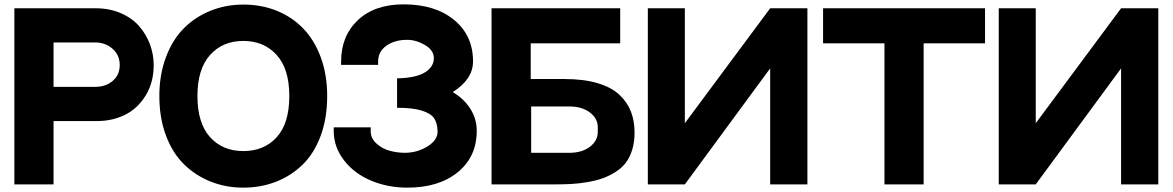

<svg xmlns="http://www.w3.org/2000/svg" viewBox="-20 -847 5387 882"><path d="M420 -809Q483 -809 535 -786.5Q587 -764 619.5 -726.5Q652 -689 669 -643Q686 -597 686 -548Q686 -468 649 -408Q612 -348 554 -319.5Q496 -291 428 -291H226V0H46V-809H166ZM417 -448Q466 -448 498 -475.5Q530 -503 530 -548.5Q530 -594 497 -623Q464 -652 417 -652H226V-448Z M1098 -826Q1181 -826 1251.5 -797.5Q1322 -769 1373.5 -715.5Q1425 -662 1454 -582.5Q1483 -503 1483 -406Q1483 -304 1453 -223Q1423 -142 1370 -90.5Q1317 -39 1247.5 -12Q1178 15 1098 15Q1018 15 948.5 -12.5Q879 -40 826 -91.5Q773 -143 742.5 -224Q712 -305 712 -406Q712 -504 742.5 -585Q773 -666 825.5 -718Q878 -770 948 -798Q1018 -826 1098 -826ZM1098 -153Q1193 -153 1251 -216.5Q1309 -280 1309 -406Q1309 -531 1250.5 -595Q1192 -659 1098 -659Q1003 -659 945 -594.5Q887 -530 887 -406Q887 -281 945 -217Q1003 -153 1098 -153Z M2060 -424Q2113 -392 2141.5 -346Q2170 -300 2170 -246Q2170 -127 2083 -56Q1996 15 1851 15Q1761 15 1684 -17.5Q1607 -50 1560 -111Q1513 -172 1513 -246V-262H1683V-246Q1682 -213 1708.5 -188.5Q1735 -164 1770 -154.5Q1805 -145 1842 -145Q1899 -146 1945.5 -175.5Q1992 -205 1990 -245Q1989 -282 1974 -304Q1959 -326 1917.5 -339Q1876 -352 1804 -352V-487Q1891 -489 1932 -514.5Q1973 -540 1973 -580Q1973 -616 1932.5 -640Q1892 -664 1850 -664Q1793 -664 1755 -637Q1717 -610 1717 -565V-549H1547V-565Q1547 -682 1624 -754.5Q1701 -827 1834 -827Q1979 -827 2066 -755.5Q2153 -684 2153 -565Q2153 -483 2060 -424Z M2573 -484Q2661 -484 2725 -465Q2789 -446 2825.5 -411.5Q2862 -377 2878.5 -334Q2895 -291 2895 -238Q2895 -194 2884 -158.5Q2873 -123 2854 -98.5Q2835 -74 2806 -56Q2777 -38 2747 -27.5Q2717 -17 2679 -10.5Q2641 -4 2607 -2Q2573 0 2533 0H2238V-809H2829V-648H2418V-484ZM2726 -241V-263Q2726 -303 2689.5 -330.5Q2653 -358 2595 -358H2420V-145H2595Q2653 -145 2689.5 -172.5Q2726 -200 2726 -241Z M2956 -809H3126V-281L3518 -809H3689V0H3518V-533L3126 0H2956Z M3761 -809H4505V-648H4223V0H4043V-648H3761Z M4568 -809H4738V-281L5130 -809H5301V0H5130V-533L4738 0H4568Z"/></svg>

Font: Neutral Face
Style: Bold
Weight: 700
Designer: Vadym Aksieiev
Version: Version 1.039;Fontself Maker 3.5.7